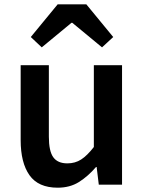

<svg xmlns="http://www.w3.org/2000/svg" viewBox="-20 -858 669 892"><path d="M248 14Q158 14 117 -44Q76 -102 76 -207V-555H207V-223Q207 -156 227.5 -127.5Q248 -99 293 -99Q329 -99 357 -117Q385 -135 416 -175V-555H547V0H439L429 -82H426Q389 -39 347 -12.5Q305 14 248 14ZM123 -686 248 -838H381L506 -686L454 -638L316 -752H312L174 -638Z"/></svg>

Font: Noto Sans KR SemiBold
Style: Regular
Weight: 600
Designer: Ryoko NISHIZUKA  (kana, bopomofo & ideographs); Paul D. Hunt (Latin, Greek & Cyrillic); Sandoll Communications , Soo-you
Foundry: Adobe
Version: Version 2.004-H2;hotconv 1.0.118;makeotfexe 2.5.65603